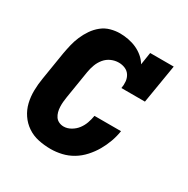

<svg xmlns="http://www.w3.org/2000/svg" viewBox="-130 -654 761 777"><g transform="rotate(30 250.0 -265.0)"><path d="M205 8Q175 8 147 2Q119 -4 96 -19.5Q73 -35 57.5 -58Q42 -81 35.5 -108Q29 -135 29.5 -164.5Q30 -194 35 -223L56 -353Q60 -375 65 -396Q70 -417 79 -438Q88 -459 101 -478Q114 -497 132 -511.5Q150 -526 172 -532Q194 -538 215 -538Q235 -538 255.5 -534Q276 -530 293.5 -522Q311 -514 326 -501.5Q341 -489 351 -472L360 -530H470L440 -349H330Q333 -365 331.5 -380.5Q330 -396 322 -408.5Q314 -421 300 -427Q286 -433 270 -433Q252 -433 235 -425.5Q218 -418 206 -403.5Q194 -389 187.5 -371.5Q181 -354 178 -336L157 -206Q155 -194 154 -182.5Q153 -171 153.5 -159Q154 -147 157 -136Q160 -125 166 -116Q172 -107 182.5 -102Q193 -97 205 -97Q222 -97 238.5 -106.5Q255 -116 266 -130.5Q277 -145 283 -162Q289 -179 292 -197H416Q412 -171 403 -146Q394 -121 380.5 -97.5Q367 -74 348 -53Q329 -32 305.5 -18Q282 -4 256 2Q230 8 205 8Z"/></g></svg>

Font: Iosevka Slab Extrabold Oblique
Style: Regular
Weight: 800
Italic angle: -9°
Monospace: yes
Designer: Belleve Invis
Foundry: Belleve Invis
Version: Version 11.1.1; ttfautohint (v1.8.3)